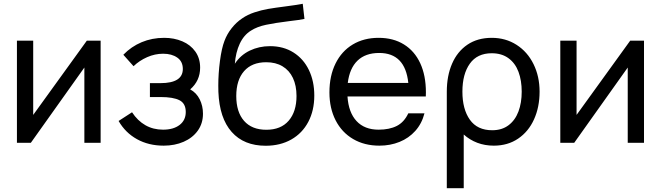

<svg xmlns="http://www.w3.org/2000/svg" viewBox="-20 -755 3494 1015"><path d="M439 -540H512V0H426V-398L143 0H69.5V-540H155.5V-147.5Z M1053 -154Q1053 -102.5 1025.5 -64.2Q998 -26 950.8 -5.5Q903.5 15 845.5 15Q766 15 704.2 -19.2Q642.5 -53.5 607 -115.5L678 -161.5Q707.5 -116.5 748.8 -93Q790 -69.5 842 -69.5Q897 -69.5 929.5 -94.5Q962 -119.5 962 -163Q962 -208 929 -225Q896 -242 828.5 -242H772.5V-315.5H828Q946.5 -315.5 946.5 -390.5Q946.5 -430 917.2 -450.5Q888 -471 842.5 -471Q799 -471 757.8 -452.8Q716.5 -434.5 686 -405L632 -465.5Q674 -509 729 -532Q784 -555 848 -555Q900.5 -555 944 -536.5Q987.5 -518 1012.8 -482.2Q1038 -446.5 1038 -397.5Q1038 -328 985.5 -282.5Q1018.5 -264.5 1035.8 -229.8Q1053 -195 1053 -154Z M1134.5 -269.5Q1134 -280 1134 -302.5Q1134 -366 1142.8 -432.8Q1151.5 -499.5 1166.5 -538.5Q1180 -575 1204.8 -606.2Q1229.5 -637.5 1260.5 -658Q1288.5 -677.5 1324.8 -689.5Q1361 -701.5 1397.2 -707.8Q1433.5 -714 1488.5 -721Q1543.5 -728 1580.5 -735L1589.5 -655Q1564.5 -649.5 1507.5 -643Q1434.5 -634 1386.8 -624Q1339 -614 1306.5 -593Q1269 -570 1247.5 -524Q1226 -478 1221.5 -418Q1251.5 -464 1300.5 -487.5Q1349.5 -511 1407.5 -511Q1478.5 -511 1531.5 -477.5Q1584.5 -444 1613 -384.8Q1641.5 -325.5 1641.5 -250Q1641.5 -171 1609.8 -110.8Q1578 -50.5 1519.8 -17.5Q1461.5 15.5 1384.5 15.5Q1269.5 15.5 1204.8 -57.5Q1140 -130.5 1134.5 -269.5ZM1547.5 -247.5Q1547.5 -302.5 1528.5 -342.8Q1509.5 -383 1473.5 -404.5Q1437.5 -426 1387.5 -426Q1311.5 -426 1270.2 -378.8Q1229 -331.5 1229 -247.5Q1229 -163 1270.2 -116Q1311.5 -69 1388 -69Q1465 -69 1506.2 -117Q1547.5 -165 1547.5 -247.5Z M1817 -245Q1822.5 -160.5 1864.8 -115Q1907 -69.5 1981.5 -69.5Q2038.5 -69.5 2077.5 -89.2Q2116.5 -109 2138.5 -156H2224Q2210 -101.5 2175.5 -63Q2141 -24.5 2092 -4.8Q2043 15 1985.5 15Q1906.5 15 1846.8 -20Q1787 -55 1754.2 -119Q1721.5 -183 1721.5 -266.5Q1721.5 -354 1753.8 -419.2Q1786 -484.5 1844.8 -519.8Q1903.5 -555 1981.5 -555Q2059 -555 2115.2 -520.2Q2171.5 -485.5 2201.5 -420.8Q2231.5 -356 2231.5 -267Q2231.5 -252.5 2231 -245ZM1818.5 -316.5H2138.5Q2122 -475 1984.5 -475Q1912 -475 1870 -434.5Q1828 -394 1818.5 -316.5Z M2832.5 -270.5Q2832.5 -189 2803.2 -124.2Q2774 -59.5 2719.2 -22.2Q2664.5 15 2590.5 15Q2543.5 15 2503.2 -0.2Q2463 -15.5 2431.5 -44V240H2342V-270.5Q2342 -354 2369.8 -418.2Q2397.5 -482.5 2451 -518.8Q2504.5 -555 2579.5 -555Q2653 -555 2710.8 -518Q2768.5 -481 2800.5 -416Q2832.5 -351 2832.5 -270.5ZM2738 -270.5Q2738 -329.5 2721 -375.2Q2704 -421 2668.2 -447.2Q2632.5 -473.5 2579.5 -473.5Q2503 -473.5 2463.8 -418.5Q2424.5 -363.5 2424.5 -270.5Q2424.5 -177.5 2464 -122Q2503.5 -66.5 2582 -66.5Q2633.5 -66.5 2668.5 -93Q2703.5 -119.5 2720.8 -165.5Q2738 -211.5 2738 -270.5Z M3311.5 -540H3384.5V0H3298.5V-398L3015.5 0H2942V-540H3028V-147.5Z"/></svg>

Font: CCSD_manrope Medium
Style: Regular
Weight: 500
Designer: Mikhail Sharanda
Foundry: Mikhail Sharanda
Version: Version 4.503